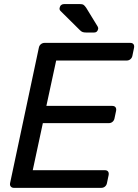

<svg xmlns="http://www.w3.org/2000/svg" viewBox="-20 -907 668 927"><path d="M47.4 0Q37.3 0 32 -6.4Q26.7 -12.7 28.7 -22.9L167.5 -676.3Q169.5 -687.3 177.4 -693.6Q185.3 -700 195.4 -700H608.5Q619.5 -700 624.4 -693.6Q629.2 -687.3 627.2 -676.3L619.2 -637.6Q617.2 -627.4 609.6 -621.1Q602.1 -614.7 591.1 -614.7H251.2L203.9 -395.7H521.7Q532.7 -395.7 537.6 -389.3Q542.5 -382.9 540.5 -371.9L532.8 -335.4Q530.8 -325.2 523.2 -318.8Q515.7 -312.4 504.7 -312.4H186.9L138.1 -85.3H485.9Q496.9 -85.3 501.7 -78.9Q506.5 -72.6 504.5 -61.6L496.4 -22.9Q494.4 -12.7 487 -6.4Q479.5 0 468.5 0ZM396.6 -750Q385.5 -750 379.2 -752.2Q372.9 -754.3 365.9 -761.3L272.4 -853.9Q265.9 -860.3 267.9 -869.1Q271.8 -887.5 290.9 -887.5H363.2Q377.4 -887.5 383.2 -883.7Q389 -879.9 396.2 -869.3L451.5 -779Q455.5 -772.4 453.5 -766Q449.7 -750 434.5 -750Z"/></svg>

Font: Rubik Light
Style: Italic
Weight: 300
Italic angle: -12°
Designer: Hubert and Fischer
Foundry: Hubert and Fischer
Version: Version 2.300;gftools[0.9.30]